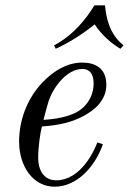

<svg xmlns="http://www.w3.org/2000/svg" viewBox="-20 -692 486 724"><path d="M184 -521 190 -508C238 -530 290 -562 337 -600C362 -562 397 -530 434 -508L446 -521C393 -562 380 -626 376 -672H336C308 -626 261 -562 184 -521ZM52 -158C52 -67 103 12 186 12C269 12 338 -62 368 -148L347 -155C339 -133 289 -12 191 -12C159 -12 124 -34 124 -98C124 -140 132 -191 138 -215C174 -218 229 -223 280 -247C340 -275 381 -316 381 -372C381 -436 338 -456 290 -456C234 -456 183 -426 140 -381C80 -318 52 -235 52 -158ZM144 -240C146 -249 159 -298 164 -313C182 -364 232 -432 291 -432C313 -432 333 -419 333 -378C333 -324 301 -283 261 -265C219 -246 173 -242 144 -240Z"/></svg>

Font: Old Standard
Style: Italic
Weight: 400
Italic angle: -15.2°
Designer: Alexey Kryukov <alexios@thessalonica.org.ru>
Version: Version 2.0